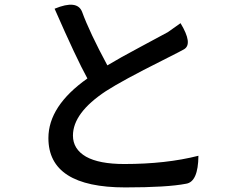

<svg xmlns="http://www.w3.org/2000/svg" viewBox="-20 -783 1040 837"><path d="M218 -745Q317 -786 338 -731Q370 -643 448 -498Q501 -530 593 -579Q685 -628 712 -643L767 -682Q822 -591 782 -568Q782 -567 685 -518Q515 -433 442 -386Q298 -291 298 -192Q298 -133 355 -100Q412 -68 522 -68Q704 -68 845 -104Q844 10 791 18Q709 34 526 34Q191 34 191 -181Q191 -321 361 -441Q313 -528 218 -745Z"/></svg>

Font: Swei Half Moon CJK TC
Style: Medium
Weight: 500
Version: Version 2.125